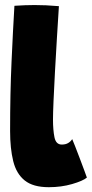

<svg xmlns="http://www.w3.org/2000/svg" viewBox="-20 -738 372 779"><path d="M332.5 -17.5Q316.5 -4 272.5 8.8Q228.5 21.5 178 21.5Q114 21.5 80 -6Q46 -33.5 33.5 -84.8Q21 -136 21 -206Q21 -360 26.8 -487.2Q32.5 -614.5 38.5 -714.5Q83 -717.5 120 -717.5Q143.5 -717.5 166.8 -716.5Q190 -715.5 219 -713Q215 -651.5 210.8 -581.8Q206.5 -512 203 -446.2Q199.5 -380.5 197.2 -329Q195 -277.5 195 -253Q195 -210.5 201 -181Q207 -151.5 230.5 -151.5Q246 -151.5 256.2 -157.5Q266.5 -163.5 273 -173.5Q276.5 -166 285.2 -143.5Q294 -121 304.2 -94Q314.5 -67 322.5 -45.2Q330.5 -23.5 332.5 -17.5Z"/></svg>

Font: Grandstander Black
Style: Regular
Weight: 900
Designer: Tyler Finck
Foundry: Etcetera Type Co
Version: Version 1.200; ttfautohint (v1.8.3)